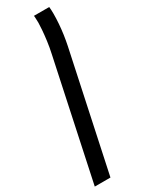

<svg xmlns="http://www.w3.org/2000/svg" viewBox="-272 -664 713 937"><g transform="rotate(-30 85.0 -195.0)"><path d="M-44.4 240.2 97.2 -425.3Q104.5 -458 108.9 -491.7Q113.3 -525.4 115.2 -551.5Q117.2 -577.6 117.2 -589.8Q117.2 -589.8 116.9 -599.6Q116.7 -609.4 116.2 -619.6Q115.7 -629.9 114.7 -629.9H201.2Q202.1 -622.1 202.6 -612.3Q203.1 -602.5 203.1 -592.3Q203.1 -564.5 200.9 -535.4Q198.7 -506.3 194.6 -477.1Q190.4 -447.8 184.6 -419.9L43.9 240.2Z"/></g></svg>

Font: Open Sans Condensed Medium
Style: Italic
Weight: 500
Width: 3
Italic angle: -12°
Designer: Monotype Design Team
Foundry: Monotype Imaging Inc.
Version: Version 3.000